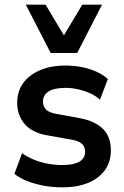

<svg xmlns="http://www.w3.org/2000/svg" viewBox="-20 -796 534 826"><path d="M249 10Q207 10 169 3Q131 -4 98.5 -16.5Q66 -29 42 -48L75 -137Q99 -120 127.5 -108.5Q156 -97 187 -91.5Q218 -86 247 -86Q297 -86 321.5 -100.5Q346 -115 346 -143Q346 -166 331 -178.5Q316 -191 283 -196L182 -214Q119 -225 86.5 -262Q54 -299 54 -354Q54 -402 79 -437.5Q104 -473 151 -493.5Q198 -514 262 -514Q297 -514 331 -507.5Q365 -501 394 -488Q423 -475 444 -456L410 -367Q392 -384 367 -395Q342 -406 315 -412Q288 -418 263 -418Q213 -418 189 -402.5Q165 -387 165 -359Q165 -337 179 -324Q193 -311 223 -306L322 -288Q390 -275 423.5 -241Q457 -207 457 -149Q457 -99 431 -63.5Q405 -28 358.5 -9Q312 10 249 10ZM198 -568 91 -776H176L255 -644L334 -776H419L312 -568Z"/></svg>

Font: Nunitoga
Style: Bold
Weight: 700
Designer: Vernon Adams
Foundry: Vernon Adams
Version: Version 1.0